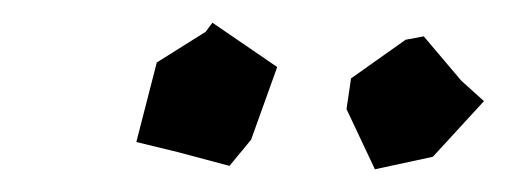

<svg xmlns="http://www.w3.org/2000/svg" viewBox="-20 -748 446 169"><path d="M337 -713 289 -679 285 -652 310 -599 361 -610 406 -659 386 -677 353 -716ZM100 -623 137 -614 182 -602 201 -625 224 -689 167 -728 161 -720 118 -693Z"/></svg>

Font: チョークS
Style: Regular
Weight: 400
Designer: [Stick] Fontworks Inc.
Foundry: [Stick] Fontworks Inc.
Version: Version 1.200;FEAKit 1.0